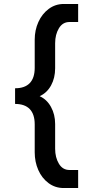

<svg xmlns="http://www.w3.org/2000/svg" viewBox="-20 -832 458 968"><path d="M180 -347Q216 -331 237 -293Q258 -255 258 -207V-82Q258 -38 277 -6.5Q296 25 330 25H374V116H301Q258 116 224.5 91Q191 66 173 25Q155 -16 155 -64V-205Q155 -256 130 -282Q105 -308 56 -308V-387Q105 -387 130 -413Q155 -439 155 -490V-632Q155 -680 173.5 -721Q192 -762 225.5 -787Q259 -812 302 -812H374V-721H330Q296 -721 277 -689.5Q258 -658 258 -614V-488Q258 -439 237.5 -401.5Q217 -364 180 -347Z"/></svg>

Font: Amiko SemiBold
Style: Regular
Weight: 600
Designer: Pablo Impallari, Rodrigo Fuenzalida, Andres Torresi
Foundry: Impallari Type
Version: Version 1.001; ttfautohint (v1.3)